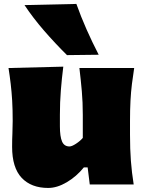

<svg xmlns="http://www.w3.org/2000/svg" viewBox="-20 -929 730 967"><path d="M222.7 17.6Q137.2 17.6 89.1 -33.4Q41 -84.5 41 -189.5Q41 -228 42.5 -257.3Q43.9 -286.6 43.9 -319.8Q43.9 -377.4 41.3 -422.1Q38.6 -466.8 33.9 -506.3Q29.3 -545.9 22.9 -586.4L298.8 -593.3Q291 -532.2 286.4 -472.9Q281.7 -413.6 281.7 -351.1V-293Q281.7 -241.2 292.5 -216.3Q303.2 -191.4 330.1 -191.4Q341.8 -191.4 362.8 -205.1Q383.8 -218.8 397 -234.4V-351.1Q397 -413.6 392.1 -469.5Q387.2 -525.4 379.9 -586.4H655.8Q649.4 -545.9 644.5 -506.3Q639.6 -466.8 637.2 -422.1Q634.8 -377.4 634.8 -319.8V-250.5Q634.8 -177.2 639.2 -119.1Q643.6 -61 653.3 0H432.1L421.4 -85.9H402.3Q365.2 -40 316.4 -11.2Q267.6 17.6 222.7 17.6ZM317.4 -651.4Q256.8 -711.4 201.9 -774.7Q147 -837.9 103.5 -903.3L364.7 -909.2Q387.7 -844.7 415.8 -781.2Q443.8 -717.8 477.1 -653.3Z"/></svg>

Font: Pinar-DS3-FD Black
Style: Regular
Weight: 900
Designer: Amin Abedi
Version: Version 3.000